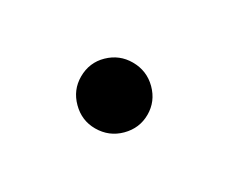

<svg xmlns="http://www.w3.org/2000/svg" viewBox="-38 -174 324 273"><g transform="rotate(30 124.5 -38.0)"><path d="M70 -38Q70 -61 86 -76.5Q102 -92 124 -92Q147 -92 163 -76Q179 -60 179 -38Q179 -16 163 0Q147 16 124 16Q102 16 86 0Q70 -16 70 -38Z"/></g></svg>

Font: Shippori Mincho
Style: Regular
Weight: 400
Designer: FONTDASU
Foundry: FONTDASU / Google Inc. / but / Adobe
Version: Version 3.110; ttfautohint (v1.8.3)